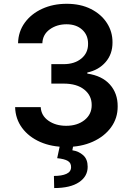

<svg xmlns="http://www.w3.org/2000/svg" viewBox="-20 -757 692 1002"><path d="M325.6 9.9Q248.9 9.9 189.5 -16.3Q130 -42.6 95.3 -89.5Q60.7 -136.4 58.9 -197.8H192.5Q195 -153.4 232.8 -127Q270.6 -100.5 325.3 -100.5Q383.5 -100.5 421.2 -130.5Q458.8 -160.5 458.5 -208.8Q458.8 -258.2 419.9 -289.4Q381 -320.7 312.1 -320.7H247.9V-422.2H312.1Q368.6 -422.2 404.3 -451.3Q440 -480.5 439.6 -528.1Q440 -573.9 408.9 -602.1Q377.8 -630.3 327.1 -630.3Q276.6 -630.3 239.7 -603.7Q202.8 -577.1 201 -531.2H74.2Q75.6 -592.3 109.4 -638.7Q143.1 -685 200.1 -711.1Q257.1 -737.2 327.8 -737.2Q400.6 -737.2 454.4 -710Q508.2 -682.9 537.8 -637.1Q567.5 -591.3 567.1 -535.9Q567.5 -474.8 531.2 -433.1Q495 -391.3 435.7 -378.6V-372.9Q512.1 -361.9 553.3 -316.1Q594.5 -270.2 594.1 -202.1Q594.5 -140.6 559.7 -92.7Q524.9 -44.7 464.1 -17.4Q403.4 9.9 325.6 9.9ZM293.7 -2.8H363.3L357.6 27.3Q391 32.3 414.2 53.1Q437.5 73.9 437.5 112.9Q437.9 163.4 392.4 193.9Q346.9 224.4 262.8 224.4L261.4 161.2Q302.2 161.2 326.3 150.4Q350.5 139.6 350.9 116.1Q351.6 93.4 334 82.9Q316.4 72.4 278.4 68.5Z"/></svg>

Font: Inter Zeller Semi Bold
Style: Regular
Weight: 600
Designer: Rasmus Andersson; Joe Bland
Foundry: zeller
Version: Version 3.015;git-dec3a8cb1